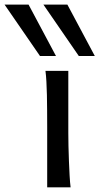

<svg xmlns="http://www.w3.org/2000/svg" viewBox="-109 -801 426 821"><path d="M183.1 -231.9Q183.1 -208.5 183.8 -176.5Q184.6 -144.5 185.8 -111.8Q187 -79.1 188.7 -49.3Q190.4 -19.5 192.9 0H92.8V-258.8Q92.8 -294.4 92.5 -329.1Q92.3 -363.8 91.6 -394.8Q90.8 -425.8 89.4 -452.4Q87.9 -479 85.4 -498H183.1ZM179.2 -781.2 296.4 -561.5H228L76.7 -781.2ZM13.2 -781.2 130.4 -561.5H62L-89.4 -781.2Z"/></svg>

Font: Andika
Style: Regular
Weight: 400
Designer: Victor Gaultney, Annie Olsen, Julie Remington, Don Collingsworth, Eric Hays
Foundry: SIL International
Version: Version 1.001